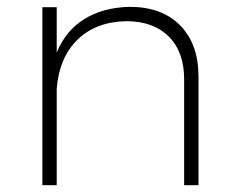

<svg xmlns="http://www.w3.org/2000/svg" viewBox="-20 -542 688 562"><path d="M561 -318V0H519V-310Q519 -390 474 -435Q429 -480 349 -480Q260 -478 206.5 -425.5Q153 -373 146 -282V0H104V-521H146V-388Q172 -452 226.5 -486Q281 -520 359 -522Q454 -522 507.5 -467.5Q561 -413 561 -318Z"/></svg>

Font: Gontserrat ExtraLight
Style: Regular
Weight: 275
Designer: Julieta Ulanovsky
Foundry: Julieta Ulanovsky
Version: Version 6.001